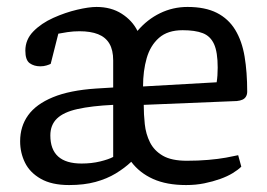

<svg xmlns="http://www.w3.org/2000/svg" viewBox="-20 -524 770 553"><path d="M179 9Q129 9 97.5 -9Q66 -27 52 -55.5Q38 -84 38 -117Q38 -160 61 -192Q84 -224 132.5 -244Q181 -264 257 -269L306 -272V-350Q306 -380 295 -398.5Q284 -417 262.5 -425.5Q241 -434 209 -434Q191 -434 174.5 -431.5Q158 -429 148 -427L126 -340Q122 -338 114 -335.5Q106 -333 96 -333Q78 -333 65.5 -342Q53 -351 53 -378Q53 -410 76 -433.5Q99 -457 133.5 -472.5Q168 -488 202 -496Q236 -504 258 -504Q300 -504 330.5 -484.5Q361 -465 376 -435Q404 -468 441 -486Q478 -504 520 -504Q571 -504 604.5 -487Q638 -470 657.5 -438Q677 -406 684.5 -361Q692 -316 692 -260Q692 -252 688.5 -246Q685 -240 678.5 -237Q672 -234 662 -233L394 -222Q394 -195 397 -166.5Q400 -138 412 -114Q424 -90 449 -75.5Q474 -61 518 -61Q551 -61 580 -63.5Q609 -66 631 -70Q653 -74 666 -77L675 -44Q666 -35 650.5 -25.5Q635 -16 614 -8.5Q593 -1 568.5 4Q544 9 516 9Q460 9 421 -8.5Q382 -26 358 -58Q339 -40 313.5 -24.5Q288 -9 255 0Q222 9 179 9ZM215 -53Q244 -53 268.5 -59Q293 -65 306 -72V-222Q244 -219 203.5 -210Q163 -201 144 -182.5Q125 -164 125 -134Q125 -53 215 -53ZM392 -275 604 -287Q607 -305 607 -329Q607 -374 596.5 -397Q586 -420 564 -428.5Q542 -437 506 -437Q463 -437 438 -415Q413 -393 402.5 -356.5Q392 -320 392 -275Z"/></svg>

Font: Faustina
Style: Regular
Weight: 400
Designer: Alfonso Garcia
Foundry: http://www.omnibus-type.com
Version: Version 1.200